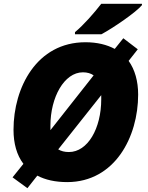

<svg xmlns="http://www.w3.org/2000/svg" viewBox="-20 -947 777 1009"><path d="M374 -778V-767H513C575 -800 697 -884 726 -920V-927H512C475 -879 420 -816 374 -778ZM124 42 176 -24C218 -2 270 10 334 10C584 9 706 -228 706 -450C706 -520 689 -581 656 -627L704 -688L628 -746L583 -690C542 -712 491 -725 429 -725C173 -725 51 -487 51 -265C51 -193 68 -132 103 -86L46 -15ZM472 -551 245 -263V-287C245 -435 317 -567 416 -567C439 -567 458 -561 472 -551ZM342 -148C319 -148 301 -153 286 -162L512 -447V-425C512 -272 441 -148 342 -148Z"/></svg>

Font: Noto Sans Black
Style: Italic
Weight: 900
Italic angle: -12°
Designer: Monotype Design Team
Foundry: Monotype Imaging Inc.
Version: Version 2.013